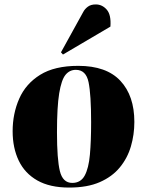

<svg xmlns="http://www.w3.org/2000/svg" viewBox="-20 -832 663 866"><path d="M292 14Q205 14 148.5 -18Q92 -50 64.5 -107.5Q37 -165 37 -240Q37 -319 66.5 -386.5Q96 -454 161 -494.5Q226 -535 333 -535Q460 -535 523 -467.5Q586 -400 586 -282Q586 -225 570.5 -172Q555 -119 520.5 -77Q486 -35 430 -10.5Q374 14 292 14ZM306 -7Q344 -7 362 -40Q380 -73 385.5 -134.5Q391 -196 391 -281Q391 -405 379.5 -461Q368 -517 322 -517Q294 -517 275.5 -494.5Q257 -472 247 -411Q237 -350 237 -235Q237 -114 250 -60.5Q263 -7 306 -7ZM356 -779Q363 -792 376.5 -802Q390 -812 412 -812Q441 -812 461.5 -788.5Q482 -765 478 -712L264 -586L255 -596Z"/></svg>

Font: Literata 72pt ExtraBold
Style: Italic
Weight: 800
Italic angle: -2°
Designer: Latin by Veronika Burian and Jose Scaglione. Greek by Irene Vlachou. Cyrillic by Vera Evstafieva
Foundry: TypeTogether
Version: Version 3.002